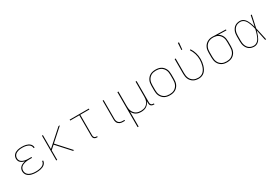

<svg xmlns="http://www.w3.org/2000/svg" viewBox="81 -2007 5037 3485"><g transform="rotate(-30 2600.0 -264.5)"><path d="M297 8Q273 8 248.5 5.5Q224 3 201 -3Q178 -9 156 -20.5Q134 -32 117 -49.5Q100 -67 91.5 -90.5Q83 -114 83 -138Q83 -164 93 -188Q103 -212 123 -229Q143 -246 167 -255.5Q191 -265 216 -271Q194 -276 172.5 -285.5Q151 -295 133.5 -310Q116 -325 107.5 -347Q99 -369 99 -392Q99 -415 107 -436.5Q115 -458 130.5 -474.5Q146 -491 166 -501.5Q186 -512 208 -518Q230 -524 252.5 -526Q275 -528 297 -528Q319 -528 340.5 -526Q362 -524 383 -519Q404 -514 424 -504.5Q444 -495 460 -480.5Q476 -466 485.5 -445.5Q495 -425 495 -404V-400H474V-403Q474 -422 465.5 -439.5Q457 -457 442 -469.5Q427 -482 409.5 -489.5Q392 -497 373 -501.5Q354 -506 335 -507.5Q316 -509 297 -509Q277 -509 257 -507.5Q237 -506 218 -500.5Q199 -495 181 -486.5Q163 -478 149 -464Q135 -450 127.5 -431Q120 -412 120 -392Q120 -372 127.5 -353.5Q135 -335 150 -321.5Q165 -308 183.5 -300Q202 -292 221 -287.5Q240 -283 260 -281.5Q280 -280 300 -280H360V-261H300Q278 -261 256.5 -259Q235 -257 214 -252Q193 -247 173 -238.5Q153 -230 136.5 -215.5Q120 -201 112 -180.5Q104 -160 104 -138Q104 -116 112 -95.5Q120 -75 135.5 -60Q151 -45 170.5 -35.5Q190 -26 211 -20.5Q232 -15 254 -13Q276 -11 297 -11Q318 -11 338 -12.5Q358 -14 378 -18Q398 -22 417.5 -29.5Q437 -37 453 -49.5Q469 -62 479.5 -80.5Q490 -99 490 -119V-120H511V-118Q511 -95 500 -74Q489 -53 471.5 -38.5Q454 -24 432.5 -15Q411 -6 388.5 -1Q366 4 343 6Q320 8 297 8Z M1067 0 819 -273 738 -201V0H718V-520H738V-228L1065 -520H1094L834 -287L1094 0Z M1581 8H1567Q1552 8 1536.5 3.5Q1521 -1 1510 -11.5Q1499 -22 1494.5 -37Q1490 -52 1490 -68V-501H1299V-520H1701V-501H1510V-68Q1510 -56 1513.5 -45Q1517 -34 1525 -26Q1533 -18 1544.5 -14.5Q1556 -11 1567 -11H1581Z M2158 0H2116Q2099 0 2082 -3Q2065 -6 2050 -13.5Q2035 -21 2022.5 -33Q2010 -45 2002.5 -60.5Q1995 -76 1992.5 -92.5Q1990 -109 1990 -126V-520H2010V-126Q2010 -105 2016.5 -84Q2023 -63 2037.5 -47.5Q2052 -32 2073 -25.5Q2094 -19 2116 -19H2158Z M2299 215V-520H2320V-210Q2320 -185 2323.5 -159.5Q2327 -134 2337 -110.5Q2347 -87 2363.5 -67Q2380 -47 2402 -34Q2424 -21 2449.5 -16Q2475 -11 2500 -11Q2525 -11 2550.5 -16Q2576 -21 2598 -34Q2620 -47 2636.5 -67Q2653 -87 2663 -110.5Q2673 -134 2676.5 -159.5Q2680 -185 2680 -210V-520H2701V-68Q2701 -56 2704.5 -45Q2708 -34 2716 -26Q2724 -18 2735 -14.5Q2746 -11 2758 -11H2771V8H2758Q2742 8 2727 3.5Q2712 -1 2701 -11.5Q2690 -22 2685 -37Q2680 -52 2680 -68V-113Q2670 -85 2652 -61Q2634 -37 2609.5 -21Q2585 -5 2555.5 1.5Q2526 8 2497 8Q2469 8 2442 2.5Q2415 -3 2391.5 -16.5Q2368 -30 2349.5 -51.5Q2331 -73 2320 -98V215Z M3100 8Q3071 8 3042.5 2.5Q3014 -3 2989 -16.5Q2964 -30 2944.5 -51.5Q2925 -73 2912.5 -98.5Q2900 -124 2895.5 -152.5Q2891 -181 2891 -210V-310Q2891 -339 2895.5 -367.5Q2900 -396 2912.5 -421.5Q2925 -447 2944.5 -468.5Q2964 -490 2989 -503.5Q3014 -517 3042.5 -522.5Q3071 -528 3100 -528Q3129 -528 3157.5 -522.5Q3186 -517 3211 -503.5Q3236 -490 3255.5 -468.5Q3275 -447 3287.5 -421.5Q3300 -396 3304.5 -367.5Q3309 -339 3309 -310V-210Q3309 -181 3304.5 -152.5Q3300 -124 3287.5 -98.5Q3275 -73 3255.5 -51.5Q3236 -30 3211 -16.5Q3186 -3 3157.5 2.5Q3129 8 3100 8ZM3100 -11Q3126 -11 3152 -16Q3178 -21 3200.5 -33.5Q3223 -46 3240.5 -65.5Q3258 -85 3269 -108.5Q3280 -132 3284 -158Q3288 -184 3288 -210V-310Q3288 -336 3284 -362Q3280 -388 3269 -411.5Q3258 -435 3240.5 -454.5Q3223 -474 3200.5 -486.5Q3178 -499 3152 -504Q3126 -509 3100 -509Q3074 -509 3048 -504Q3022 -499 2999.5 -486.5Q2977 -474 2959.5 -454.5Q2942 -435 2931 -411.5Q2920 -388 2916 -362Q2912 -336 2912 -310V-210Q2912 -184 2916 -158Q2920 -132 2931 -108.5Q2942 -85 2959.5 -65.5Q2977 -46 2999.5 -33.5Q3022 -21 3048 -16Q3074 -11 3100 -11Z M3704 8Q3676 8 3647.5 2.5Q3619 -3 3594.5 -17Q3570 -31 3550.5 -52.5Q3531 -74 3519.5 -99.5Q3508 -125 3503.5 -153.5Q3499 -182 3499 -210V-520H3520V-210Q3520 -184 3524 -158.5Q3528 -133 3538 -109.5Q3548 -86 3565.5 -66.5Q3583 -47 3605 -34Q3627 -21 3652.5 -16Q3678 -11 3704 -11Q3735 -11 3764.5 -22.5Q3794 -34 3815 -56.5Q3836 -79 3850 -107Q3864 -135 3872 -165Q3880 -195 3884.5 -225.5Q3889 -256 3889 -287Q3889 -349 3871 -408.5Q3853 -468 3819 -519L3836 -530Q3872 -477 3890.5 -414Q3909 -351 3909 -287Q3909 -254 3904.5 -220.5Q3900 -187 3890.5 -155Q3881 -123 3865.5 -92.5Q3850 -62 3826 -38.5Q3802 -15 3770 -3.5Q3738 8 3704 8ZM3687 -600 3696 -744H3719L3705 -600Z M4296 8Q4268 8 4239.5 2.5Q4211 -3 4186.5 -17Q4162 -31 4142.5 -52.5Q4123 -74 4111.5 -99.5Q4100 -125 4095.5 -153.5Q4091 -182 4091 -210V-310Q4091 -337 4095 -364.5Q4099 -392 4110 -417Q4121 -442 4139 -463Q4157 -484 4180.5 -498.5Q4204 -513 4230.5 -520.5Q4257 -528 4284 -528H4300Q4305 -528 4309 -528Q4313 -528 4318 -527L4574 -520V-501L4402 -506Q4428 -493 4448 -471Q4468 -449 4480 -423Q4492 -397 4496.5 -368Q4501 -339 4501 -310V-210Q4501 -182 4496.5 -153.5Q4492 -125 4480.5 -99.5Q4469 -74 4449.5 -52.5Q4430 -31 4405.5 -17Q4381 -3 4352.5 2.5Q4324 8 4296 8ZM4296 -11Q4322 -11 4347.5 -16Q4373 -21 4395 -34Q4417 -47 4434.5 -66.5Q4452 -86 4462 -109.5Q4472 -133 4476 -158.5Q4480 -184 4480 -210V-310Q4480 -334 4477 -358Q4474 -382 4465 -404.5Q4456 -427 4441 -446.5Q4426 -466 4406.5 -480Q4387 -494 4363.5 -500.5Q4340 -507 4316 -509H4286Q4261 -509 4237 -502Q4213 -495 4192 -482Q4171 -469 4155 -449.5Q4139 -430 4129 -407Q4119 -384 4115.5 -359.5Q4112 -335 4112 -310V-210Q4112 -184 4116 -158.5Q4120 -133 4130 -109.5Q4140 -86 4157.5 -66.5Q4175 -47 4197 -34Q4219 -21 4244.5 -16Q4270 -11 4296 -11Z M4868 8Q4841 8 4814 1.5Q4787 -5 4764.5 -20Q4742 -35 4726 -57Q4710 -79 4700 -104Q4690 -129 4686.5 -156Q4683 -183 4683 -210V-310Q4683 -337 4686.5 -364Q4690 -391 4700 -416Q4710 -441 4726 -463Q4742 -485 4764.5 -500Q4787 -515 4814 -521.5Q4841 -528 4868 -528Q4894 -528 4918.5 -517.5Q4943 -507 4961.5 -488Q4980 -469 4993 -446.5Q5006 -424 5016 -400Q5026 -376 5034 -351Q5042 -326 5049 -301Q5061 -355 5072 -410Q5083 -465 5094 -520H5115Q5101 -456 5087.5 -391.5Q5074 -327 5059 -263Q5075 -198 5088.5 -132Q5102 -66 5117 0H5096Q5084 -56 5072.5 -112.5Q5061 -169 5049 -226Q5042 -200 5034 -174.5Q5026 -149 5016 -124.5Q5006 -100 4993.5 -76.5Q4981 -53 4962.5 -33.5Q4944 -14 4919 -3Q4894 8 4868 8ZM4868 -11Q4895 -11 4920 -24.5Q4945 -38 4962 -59.5Q4979 -81 4990.5 -106.5Q5002 -132 5011 -157.5Q5020 -183 5027 -209.5Q5034 -236 5040 -263Q5034 -289 5027 -315Q5020 -341 5010.5 -366.5Q5001 -392 4989.5 -416.5Q4978 -441 4961 -462Q4944 -483 4919.5 -496Q4895 -509 4868 -509Q4843 -509 4819 -503Q4795 -497 4775 -483Q4755 -469 4741 -449Q4727 -429 4718.5 -406Q4710 -383 4707 -358.5Q4704 -334 4704 -310V-210Q4704 -186 4707 -161.5Q4710 -137 4718.5 -114Q4727 -91 4741 -71Q4755 -51 4775 -37Q4795 -23 4819 -17Q4843 -11 4868 -11Z"/></g></svg>

Font: Iosevka Aile Thin
Style: Regular
Weight: 100
Designer: Belleve Invis
Foundry: Belleve Invis
Version: Version 31.1.0; ttfautohint (v1.8.4)